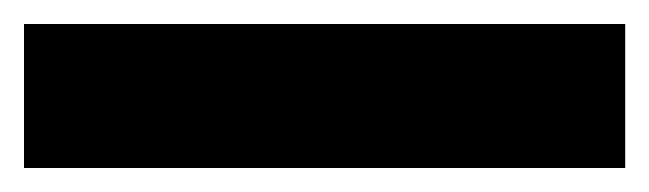

<svg xmlns="http://www.w3.org/2000/svg" viewBox="-22 -900 541 160"><path d="M499 -760H-2V-880H499Z"/></svg>

Font: Noto Sans Lao Looped Condensed Black
Style: Regular
Weight: 900
Width: 3
Designer: Mark Frömberg, Ben Mitchell
Foundry: The Fontpad Ltd
Version: Version 1.002; ttfautohint (v1.8.4.7-5d5b)